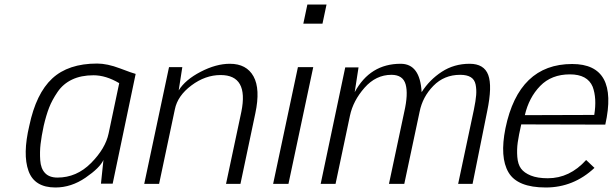

<svg xmlns="http://www.w3.org/2000/svg" viewBox="-20 -816 2719 852"><path d="M235 -28Q320 -28 384 -92.5Q448 -157 462 -224L509 -447Q450 -482 395 -482Q340 -482 300 -463Q260 -444 235.5 -408Q211 -372 198 -338.5Q185 -305 174 -258Q164 -211 160 -176.5Q156 -142 158.5 -105Q161 -68 180 -48Q199 -28 235 -28ZM582 -488 480 -1H428L439 -106Q423 -71 359.5 -27.5Q296 16 226 16Q133 16 106.5 -57.5Q80 -131 110 -258Q140 -401 211.5 -467.5Q283 -534 411 -534Q456 -534 512.5 -512.5Q569 -491 582 -488Z M983 0 1051 -320Q1084 -483 959 -483Q891 -483 829.5 -437Q768 -391 756 -331L686 0H620L730 -518H789L773 -415Q802 -462 870.5 -497.5Q939 -533 1000 -533Q1074 -533 1105 -477Q1136 -421 1113 -313L1047 0Z M1411 -711H1326L1344 -796H1429ZM1192 0 1302 -518H1370L1260 0Z M2013 0 2083 -330Q2091 -369 2093 -394Q2095 -419 2090.5 -441Q2086 -463 2069 -473.5Q2052 -484 2022 -484Q1951 -484 1903 -435Q1855 -386 1842 -320L1774 0H1706L1774 -320Q1792 -399 1780 -441.5Q1768 -484 1717 -484Q1648 -484 1597.5 -426.5Q1547 -369 1533 -303L1469 0H1403L1512 -517H1571L1554 -407Q1622 -533 1758 -533Q1844 -533 1851 -407Q1886 -462 1940.5 -497.5Q1995 -533 2064 -533Q2128 -533 2146.5 -483.5Q2165 -434 2142 -323L2077 0Z M2309 -305 2617 -306Q2629 -380 2610 -431Q2587 -486 2509 -486Q2427 -486 2377 -434.5Q2327 -383 2309 -305ZM2411 -25Q2508 -25 2581 -106Q2616 -73 2618 -71Q2525 16 2402 16Q2276 16 2236.5 -51Q2197 -118 2223 -247Q2282 -532 2519 -532Q2726 -532 2666 -263L2293 -264Q2282 -216 2277.5 -184.5Q2273 -153 2275.5 -120Q2278 -87 2292 -68Q2306 -49 2335.5 -37Q2365 -25 2411 -25Z"/></svg>

Font: Afta sans
Style: Italic
Weight: 400
Italic angle: -12°
Designer: par.qink
Foundry: Oriol Esparraguera Font
Version: Version 1.000